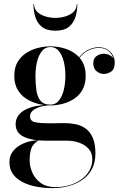

<svg xmlns="http://www.w3.org/2000/svg" viewBox="-20 -708 635 988"><path d="M251 260Q207 260 167 252.5Q127 245 95.8 228.8Q64.5 212.5 46.5 187.5Q28.5 162.5 28.5 127.5Q28.5 94.5 45 72.5Q61.5 50.5 86 37.5Q110.5 24.5 135.2 19Q160 13.5 177 13.5H179.5Q149 32 140.8 57Q132.5 82 132.5 116.5Q132.5 148.5 146.5 180.5Q160.5 212.5 189.8 233.8Q219 255 265.5 255Q303.5 255 337.8 244.8Q372 234.5 398.2 215.5Q424.5 196.5 439.8 170Q455 143.5 455 111Q455 78.5 436.2 57.8Q417.5 37 388 26.5Q358.5 16 326 16Q315.5 16 293.2 16Q271 16 248.8 16Q226.5 16 215.5 16Q145.5 16 103 -4Q60.5 -24 60.5 -68.5Q60.5 -95.5 75.2 -114.8Q90 -134 115.2 -146Q140.5 -158 172.8 -163.5Q205 -169 240.5 -169V-166Q225 -166 206.8 -163Q188.5 -160 172 -153Q155.5 -146 145 -135.2Q134.5 -124.5 134.5 -109Q134.5 -84.5 161.5 -79Q188.5 -73.5 229.5 -73.5Q247 -73.5 260.2 -73.8Q273.5 -74 285.8 -74.2Q298 -74.5 312 -74.5Q340 -74.5 368.2 -69Q396.5 -63.5 419.8 -47.2Q443 -31 457 0Q471 31 471 82Q471 127.5 453.5 161Q436 194.5 405 216.2Q374 238 334.5 249Q295 260 251 260ZM239.5 -165.5Q207.5 -165.5 174.8 -174Q142 -182.5 114.5 -200.2Q87 -218 70.2 -247.2Q53.5 -276.5 53.5 -318Q53.5 -359.5 70.2 -388.2Q87 -417 114.5 -435Q142 -453 174.8 -461.2Q207.5 -469.5 239.5 -469.5Q271.5 -469.5 303.5 -461.2Q335.5 -453 362.2 -435Q389 -417 405 -388.2Q421 -359.5 421 -318Q421 -276.5 405 -247.2Q389 -218 362.2 -200.2Q335.5 -182.5 303.5 -174Q271.5 -165.5 239.5 -165.5ZM239.5 -169.5Q266.5 -169.5 283.5 -191Q300.5 -212.5 308.5 -246.5Q316.5 -280.5 316.5 -318Q316.5 -356 308.5 -389.8Q300.5 -423.5 283.5 -444.8Q266.5 -466 239.5 -466Q212.5 -466 195.5 -444.8Q178.5 -423.5 170.5 -389.8Q162.5 -356 162.5 -318Q162.5 -280.5 166.8 -246.5Q171 -212.5 187.2 -191Q203.5 -169.5 239.5 -169.5ZM514 -327.5Q494 -327.5 477 -341.5Q460 -355.5 460 -381.5Q460 -408 477.2 -419.8Q494.5 -431.5 514 -431.5Q533.5 -431.5 551.5 -419.8Q569.5 -408 569.5 -386H567Q567 -413.5 546.5 -437.5Q526 -461.5 486.5 -461.5Q465.5 -461.5 440.5 -451.2Q415.5 -441 394.2 -416.2Q373 -391.5 363 -347.5L360 -348.5Q370 -394 392.2 -419.2Q414.5 -444.5 440.2 -454.8Q466 -465 486.5 -465Q513 -465 532 -453.5Q551 -442 560.8 -423.8Q570.5 -405.5 570.5 -386Q570.5 -352.5 552.5 -340Q534.5 -327.5 514 -327.5ZM265 -550Q220.5 -550 196 -569.5Q171.5 -589 161.8 -620.5Q152 -652 152 -687.5H155Q155 -663.5 171.2 -647.5Q187.5 -631.5 212.8 -623.8Q238 -616 265 -616Q292 -616 317.2 -623.8Q342.5 -631.5 358.8 -647.5Q375 -663.5 375 -687.5H378Q378 -652 368.2 -620.5Q358.5 -589 334 -569.5Q309.5 -550 265 -550Z"/></svg>

Font: Bodoni Moda 48pt Medium
Style: Regular
Weight: 500
Designer: Owen Earl
Foundry: indestructible type
Version: Version 2.005